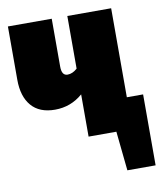

<svg xmlns="http://www.w3.org/2000/svg" viewBox="-81 -599 701 837"><g transform="rotate(-10 270.0 -180.0)"><path d="M540 -140V174H415L397 0H274V-187Q221 -141 151 -141Q82 -141 46.5 -182.5Q11 -224 11 -298V-534H205V-322Q205 -282 231 -282Q253 -282 274 -301V-534H468V-140Z"/></g></svg>

Font: Fira Sans Condensed Black
Style: Regular
Weight: 900
Width: 3
Designer: Carrois Corporate & Edenspiekermann AG
Foundry: Carrois Corporate GbR & Edenspiekermann AG
Version: Version 4.203